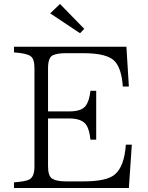

<svg xmlns="http://www.w3.org/2000/svg" viewBox="-20 -948 739 958"><path d="M400.4 -804.2 379.4 -782.2 230.5 -881.3 279.3 -928.2ZM637.7 -226.1 623 -9.8H49.8V-38.1Q105 -42.5 123 -50.8Q151.9 -63 151.9 -116.2V-607.9Q151.9 -654.3 132.8 -667.5Q114.3 -682.1 49.8 -686.5V-714.8H610.8L623 -516.1H592.8Q586.9 -601.6 555.2 -639.6Q519.5 -682.6 396 -682.6H307.6Q266.6 -682.6 242.7 -671.9Q219.7 -659.2 219.7 -607.9V-392.1H325.7Q385.7 -392.1 406.7 -418.9Q426.3 -444.8 431.2 -495.1H460V-251H431.2Q426.3 -300.3 411.1 -323.7Q389.6 -356.9 325.7 -356.9H219.7V-118.2Q219.7 -70.8 239.7 -57.1Q261.7 -43 307.6 -43H396Q514.2 -43 553.7 -78.1Q600.6 -118.7 607.9 -226.1Z"/></svg>

Font: I.MingCP
Style: Regular
Weight: 400
Designer: I.Font Project
Version: Version 8.000; Sep 06, 2022